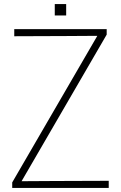

<svg xmlns="http://www.w3.org/2000/svg" viewBox="-20 -923 594 943"><path d="M514 0H40V-27L458 -747L303 -746Q239 -746 176 -745.5Q113 -745 50 -745V-780H504V-753L86 -33L247 -34Q314 -34 380.5 -34.5Q447 -35 514 -35ZM305 -847H249V-903H305Z"/></svg>

Font: Tanohe Sans ExtraLight
Style: Regular
Weight: 250
Designer: Village Type and Design LLC & Cristiano Sobral
Foundry: Cooper Hewitt Smithsonian Design Museum
Version: Version 1.00;May 30, 2020;FontCreator 12.0.0.2522 64-bit; tt